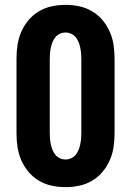

<svg xmlns="http://www.w3.org/2000/svg" viewBox="-20 -763 540 791"><path d="M250 8Q221 8 193 2Q165 -4 140.5 -18.5Q116 -33 97.5 -55Q79 -77 67.5 -103.5Q56 -130 52 -158Q48 -186 48 -215V-520Q48 -549 52 -577Q56 -605 67.5 -631.5Q79 -658 97.5 -680Q116 -702 140.5 -716.5Q165 -731 193 -737Q221 -743 250 -743Q279 -743 307 -737Q335 -731 359.5 -716.5Q384 -702 402.5 -680Q421 -658 432.5 -631.5Q444 -605 448 -577Q452 -549 452 -520V-215Q452 -186 448 -158Q444 -130 432.5 -103.5Q421 -77 402.5 -55Q384 -33 359.5 -18.5Q335 -4 307 2Q279 8 250 8ZM250 -106Q262 -106 273 -111Q284 -116 291.5 -125Q299 -134 303.5 -145Q308 -156 310.5 -168Q313 -180 314 -191.5Q315 -203 315 -215V-520Q315 -532 314 -543.5Q313 -555 310.5 -567Q308 -579 303.5 -590Q299 -601 291.5 -610Q284 -619 273 -624Q262 -629 250 -629Q238 -629 227 -624Q216 -619 208.5 -610Q201 -601 196.5 -590Q192 -579 189.5 -567Q187 -555 186 -543.5Q185 -532 185 -520V-215Q185 -203 186 -191.5Q187 -180 189.5 -168Q192 -156 196.5 -145Q201 -134 208.5 -125Q216 -116 227 -111Q238 -106 250 -106Z"/></svg>

Font: Iosevka Curly Heavy
Style: Regular
Weight: 900
Monospace: yes
Designer: Belleve Invis
Foundry: Belleve Invis
Version: Version 22.1.2; ttfautohint (v1.8.4)